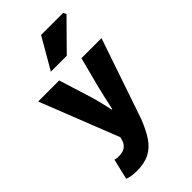

<svg xmlns="http://www.w3.org/2000/svg" viewBox="-284 -841 1110 1110"><g transform="rotate(-45 271.0 -286.0)"><path d="M132 188Q107 188 90 185Q73 182 56 176L86 50Q98 53 104.5 53.5Q111 54 118 54Q153 54 171 40Q189 26 196 4L202 -18L12 -500H184L244 -308Q255 -274 263 -239Q271 -204 280 -166H284Q292 -202 299.5 -237Q307 -272 316 -308L366 -500H530L362 -8Q336 59 306.5 102.5Q277 146 235.5 167Q194 188 132 188ZM186 -570 296 -760H476L486 -742L316 -570Z"/></g></svg>

Font: Source Sans 3 Black
Style: Regular
Weight: 900
Designer: Paul D. Hunt
Foundry: Adobe
Version: Version 3.046;hotconv 1.0.118;makeotfexe 2.5.65603